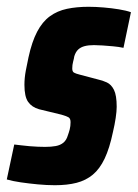

<svg xmlns="http://www.w3.org/2000/svg" viewBox="-40 -538 406 566"><path d="M122 8Q98 8 71.5 5.5Q45 3 21 -0.5Q-3 -4 -20 -9L2 -112Q12 -111 23.5 -109.5Q35 -108 47.5 -107Q60 -106 71.5 -105.5Q83 -105 93 -105Q111 -105 124.5 -107.5Q138 -110 147 -117.5Q156 -125 160 -139Q163 -147 165.5 -156.5Q168 -166 168 -178Q168 -189 161.5 -192.5Q155 -196 141 -200L75 -216Q54 -222 43 -237.5Q32 -253 32 -288Q32 -308 36 -329.5Q40 -351 44 -369Q54 -415 69.5 -444.5Q85 -474 107 -490Q129 -506 157.5 -512Q186 -518 221 -518Q242 -518 265.5 -516Q289 -514 310.5 -510.5Q332 -507 346 -502L324 -397Q310 -400 293.5 -401.5Q277 -403 262.5 -404Q248 -405 237 -405Q221 -405 209.5 -402Q198 -399 190.5 -392Q183 -385 179 -372Q178 -365 175.5 -356Q173 -347 173 -336Q173 -327 178 -324Q183 -321 195 -318L248 -304Q262 -301 275 -295Q288 -289 296 -273Q304 -257 304 -223Q304 -210 301 -190Q298 -170 293 -149Q283 -101 268.5 -70.5Q254 -40 233.5 -23Q213 -6 185.5 1Q158 8 122 8Z"/></svg>

Font: Saira Condensed ExtraBold
Style: Italic
Weight: 800
Width: 3
Italic angle: -12°
Designer: Hector Gatti with collaboration of the Omnibus-Type team
Foundry: Omnibus-Type
Version: Version 1.101